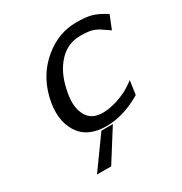

<svg xmlns="http://www.w3.org/2000/svg" viewBox="-158 -601 853 901"><g transform="rotate(-30 268.5 -150.5)"><path d="M109 183 230 15H292L186 183ZM96 -237 99 -249Q126 -353 205.5 -418.5Q285 -484 380 -484Q434 -484 464 -475.5Q494 -467 537 -440L508 -368Q500 -373 484.5 -384Q469 -395 461.5 -399.5Q454 -404 440 -410Q426 -416 408 -418Q390 -420 365 -420Q297 -420 250 -369Q203 -318 186 -238Q166 -155 190 -106Q213 -54 279 -54Q314 -54 359 -68Q370 -72 379.5 -75.5Q389 -79 397.5 -83Q406 -87 411 -89.5Q416 -92 425 -97.5Q434 -103 436.5 -104.5Q439 -106 450 -114Q461 -122 464 -124L453 -49Q355 9 263 9Q159 9 115.5 -61Q72 -131 96 -237Z"/></g></svg>

Font: Coval
Style: Book Italic
Weight: 350
Foundry: Context Ltd
Version: Version 001.000